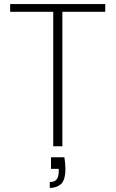

<svg xmlns="http://www.w3.org/2000/svg" viewBox="-20 -720 569 945"><path d="M242 0V-662H30V-700H498V-662H287V0ZM225 205V176Q249 176 259 162.5Q269 149 269 124V111H231V54H297Q299 69 300.5 83.5Q302 98 302 109Q302 166 280.5 185.5Q259 205 225 205Z"/></svg>

Font: DM Sans 20pt ExtraLight
Style: Regular
Weight: 250
Version: Version 4.004;gftools[0.9.30]